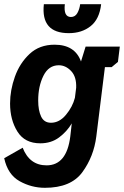

<svg xmlns="http://www.w3.org/2000/svg" viewBox="-34 -673 591 915"><path d="M348 -653H448Q440 -582 398 -548.5Q356 -515 294 -515Q160 -515 175 -653H275Q268 -592 304 -592Q324 -592 334.5 -610.5Q345 -629 348 -653ZM374 -451H537L528 -378L498 -353H466L425 -23Q413 73 358.5 147.5Q304 222 180 222Q116 222 59.5 190.5Q3 159 -14 81L74 31Q107 115 188 115Q284 115 301 -23L308 -85Q285 -46 247.5 -18Q210 10 158 10Q84 10 49 -46Q14 -102 14 -180Q14 -243 37 -307.5Q60 -372 107 -416Q154 -460 226 -460Q323 -460 352 -380ZM246 -362Q198 -362 173 -312Q148 -262 148 -194Q148 -147 162 -117.5Q176 -88 209 -88Q249 -88 280.5 -126Q312 -164 323 -207L329 -255Q331 -307 305 -334.5Q279 -362 246 -362Z"/></svg>

Font: Zilla Slab
Style: Bold Italic
Weight: 700
Italic angle: -6°
Designer: Typotheque.com
Foundry: Typotheque type foundry
Version: Version 1.1; 2017; ttfautohint (v1.6)